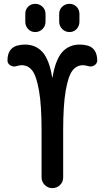

<svg xmlns="http://www.w3.org/2000/svg" viewBox="-20 -970 540 990"><path d="M285.2 -898.4Q285.2 -920.9 300.8 -935.5Q316.4 -950.2 338.4 -950.2Q360.4 -950.2 375 -935.1Q389.6 -919.9 389.6 -898.4V-858.4Q389.6 -835.9 375 -820.3Q360.4 -804.7 338.4 -804.7Q316.4 -804.7 300.8 -820.3Q285.2 -835.9 285.2 -858.4ZM214.8 -898.4V-858.4Q214.8 -835.9 199.2 -820.3Q183.6 -804.7 161.6 -804.7Q139.6 -804.7 125 -820.3Q110.4 -835.9 110.4 -858.4V-898.4Q110.4 -920.9 125 -935.5Q139.6 -950.2 161.6 -950.2Q183.6 -950.2 199.2 -935.1Q214.8 -919.9 214.8 -898.4ZM64.5 -628.9Q48.8 -624 33.7 -632.8Q18.6 -641.6 18.6 -658.2Q18.6 -718.8 66.4 -734.4Q87.9 -740.2 108.4 -740.2Q165 -740.2 199.7 -700.7Q234.4 -661.1 249 -571.3Q249 -570.3 250 -570.3Q251 -570.3 251 -571.3Q265.6 -661.1 300.3 -700.7Q335 -740.2 391.6 -740.2Q413.1 -740.2 433.6 -734.4Q480.5 -719.7 481.4 -658.2Q481.4 -642.6 466.8 -633.3Q452.1 -624 435.5 -628.9Q418.9 -633.8 408.2 -633.8Q375 -633.8 353.5 -606Q332 -578.1 318.8 -502.4Q305.7 -426.8 305.7 -299.8V-55.7Q305.7 -32.2 289.6 -16.1Q273.4 0 250 0Q226.6 0 210.4 -16.6Q194.3 -33.2 194.3 -55.7V-299.8Q194.3 -426.8 181.2 -502.4Q168 -578.1 146.5 -606Q125 -633.8 91.8 -633.8Q81.1 -633.8 64.5 -628.9Z"/></svg>

Font: Rounded-X Mgen+ 1m medium
Style: Regular
Weight: 500
Designer: [Source Han Sans]
Ryoko NISHIZUKA  (kana & ideographs); Paul D. Hunt (Latin, Greek & Cyrillic); Wenlong ZHANG  (bopomofo
Version: Version 1.059.20150602